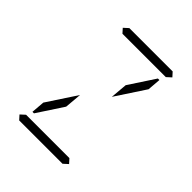

<svg xmlns="http://www.w3.org/2000/svg" viewBox="-262 -1170 1341 1341"><g transform="rotate(45 408.0 -500.0)"><path d="M204 -969 238 -1000H666L694 -969L660 -938H658H477H415H234H232ZM188 -108H173L181 -207L325 -426L314 -300ZM628 -892H643L635 -793L491 -574L502 -700ZM612 -31 578 0H150L122 -31L156 -62H158H339H401H582H584Z"/></g></svg>

Font: DSEG14 Classic Mini
Style: Light Italic
Weight: 300
Italic angle: -5°
Designer: Keshikan(Twitter:@keshinomi_88pro)
Version: Version 0.46